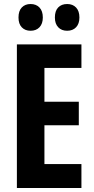

<svg xmlns="http://www.w3.org/2000/svg" viewBox="-20 -935 467 955"><path d="M385 0H64V-714H385V-597H201V-429H372V-312H201V-119H385ZM72 -848Q72 -881 88.5 -898Q105 -915 132 -915Q160 -915 176.5 -897.5Q193 -880 193 -848Q193 -817 176.5 -799.5Q160 -782 132 -782Q105 -782 88.5 -799Q72 -816 72 -848ZM253 -848Q253 -881 269.5 -898Q286 -915 314 -915Q342 -915 358.5 -897.5Q375 -880 375 -848Q375 -817 358.5 -799.5Q342 -782 314 -782Q286 -782 269.5 -799.5Q253 -817 253 -848Z"/></svg>

Font: Noto Sans ExtraCondensed
Style: Bold
Weight: 700
Width: 2
Designer: Monotype Design Team
Foundry: Monotype Imaging Inc.
Version: Version 2.013; ttfautohint (v1.8.4.7-5d5b)